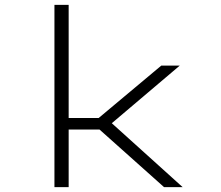

<svg xmlns="http://www.w3.org/2000/svg" viewBox="-20 -770 911 790"><path d="M204 0V-750H262.5V-284.5H386L643.5 -500H719.5L440 -263L731.5 0H655L389.5 -237H262.5V0Z"/></svg>

Font: Trispace SemiExpanded ExtraLight
Style: Regular
Weight: 200
Width: 6
Designer: Tyler Finck
Foundry: Etcetera Type Company
Version: Version 1.210; ttfautohint (v1.8.3)